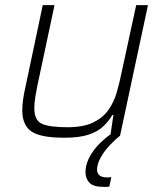

<svg xmlns="http://www.w3.org/2000/svg" viewBox="-20 -530 643 750"><path d="M232 8Q137 8 102 -17Q67 -42 67 -99Q67 -137 80 -193L147 -510H193L127 -200Q121 -171 117.5 -148Q114 -125 114 -108Q114 -60 143.5 -46.5Q173 -33 243 -33Q306 -33 344 -51.5Q382 -70 403.5 -100.5Q425 -131 436 -169Q447 -207 455 -247L512 -510H558L449 0H411L423 -81H419Q405 -57 383.5 -36.5Q362 -16 326 -4Q290 8 232 8ZM385 200Q345 200 329.5 184Q314 168 314 142Q314 104 341.5 64Q369 24 418 -10L449 0Q431 14 409.5 36.5Q388 59 373.5 85Q359 111 359 133Q359 146 368 154.5Q377 163 398 163Q401 163 404.5 163Q408 163 415 162L407 199Q401 200 396.5 200Q392 200 385 200Z"/></svg>

Font: Saira ExtraLight
Style: Italic
Weight: 200
Italic angle: -12°
Designer: Hector Gatti with collaboration of the Omnibus-Type team
Foundry: Omnibus-Type
Version: Version 1.100; ttfautohint (v1.8.3)